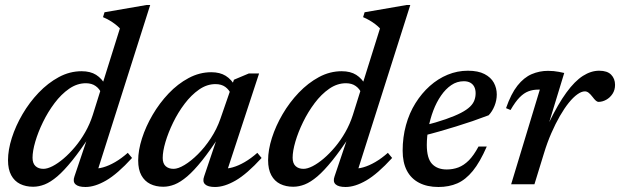

<svg xmlns="http://www.w3.org/2000/svg" viewBox="-20 -736 2477 767"><path d="M385 -363Q378 -381 362.2 -392.2Q346.5 -403.5 323 -403.5Q288 -403.5 256.2 -381.5Q224.5 -359.5 198 -324.2Q171.5 -289 151.8 -248.5Q132 -208 121 -170.2Q110 -132.5 110 -106Q110 -83.5 121.8 -72.5Q133.5 -61.5 153.5 -61.5Q169 -61.5 190 -72.2Q211 -83 234 -102.5Q257 -122 279.5 -148.8Q302 -175.5 320.5 -208Q339 -240.5 350.5 -276.5L459 -622.5Q450.5 -631.5 440 -639.5Q429.5 -647.5 417.5 -654.5Q405.5 -661.5 391.5 -667.5L397.5 -687L565 -716H580L364 -36L349.5 -63Q369 -61 392 -67.5Q415 -74 440 -88.5Q465 -103 490.5 -125.5L507.5 -105Q449 -41 404 -15Q359 11 321.5 11Q293 11 281.5 0.2Q270 -10.5 277.5 -31.5L333.5 -197.5H342Q301 -135 268.2 -94.5Q235.5 -54 208.8 -31.2Q182 -8.5 158.5 0.8Q135 10 112.5 10Q83 10 60.2 -1.2Q37.5 -12.5 24.8 -36Q12 -59.5 12 -96Q12 -137 27.2 -185Q42.5 -233 70 -280Q97.5 -327 134.5 -365.8Q171.5 -404.5 215 -428Q258.5 -451.5 306 -451.5Q341 -451.5 364 -437Q387 -422.5 403.5 -393Z M795.5 -31.5 851.5 -197.5H860Q819.5 -135 787 -94.5Q754.5 -54 727.8 -31.2Q701 -8.5 677.8 0.8Q654.5 10 632.5 10Q602.5 10 580 -1.2Q557.5 -12.5 544.8 -35.5Q532 -58.5 532 -95Q532 -135.5 547.2 -183.2Q562.5 -231 589.8 -277.5Q617 -324 653.5 -362.5Q690 -401 733.5 -424.2Q777 -447.5 824 -447.5Q858.5 -447.5 881.5 -433.2Q904.5 -419 921.5 -389.5L902.5 -360Q895.5 -377.5 880 -388.8Q864.5 -400 840.5 -400Q806.5 -400 775.2 -378.2Q744 -356.5 717.5 -321.5Q691 -286.5 671.5 -246.2Q652 -206 641 -168.8Q630 -131.5 630 -105Q630 -83 641.8 -72.2Q653.5 -61.5 673.5 -61.5Q691.5 -61.5 717.2 -77Q743 -92.5 770.5 -119.8Q798 -147 822 -183.5Q846 -220 860.5 -261.5L914.5 -417.5L974 -442.5H1015L881.5 -36L867.5 -63Q886.5 -61 909.5 -67.5Q932.5 -74 957.5 -88.5Q982.5 -103 1008 -125.5L1025 -105Q966.5 -41 921.5 -15Q876.5 11 839 11Q810.5 11 799.2 0.2Q788 -10.5 795.5 -31.5Z M1424 -363Q1417 -381 1401.2 -392.2Q1385.5 -403.5 1362 -403.5Q1327 -403.5 1295.2 -381.5Q1263.5 -359.5 1237 -324.2Q1210.5 -289 1190.8 -248.5Q1171 -208 1160 -170.2Q1149 -132.5 1149 -106Q1149 -83.5 1160.8 -72.5Q1172.5 -61.5 1192.5 -61.5Q1208 -61.5 1229 -72.2Q1250 -83 1273 -102.5Q1296 -122 1318.5 -148.8Q1341 -175.5 1359.5 -208Q1378 -240.5 1389.5 -276.5L1498 -622.5Q1489.5 -631.5 1479 -639.5Q1468.5 -647.5 1456.5 -654.5Q1444.5 -661.5 1430.5 -667.5L1436.5 -687L1604 -716H1619L1403 -36L1388.5 -63Q1408 -61 1431 -67.5Q1454 -74 1479 -88.5Q1504 -103 1529.5 -125.5L1546.5 -105Q1488 -41 1443 -15Q1398 11 1360.5 11Q1332 11 1320.5 0.2Q1309 -10.5 1316.5 -31.5L1372.5 -197.5H1381Q1340 -135 1307.2 -94.5Q1274.5 -54 1247.8 -31.2Q1221 -8.5 1197.5 0.8Q1174 10 1151.5 10Q1122 10 1099.2 -1.2Q1076.5 -12.5 1063.8 -36Q1051 -59.5 1051 -96Q1051 -137 1066.2 -185Q1081.5 -233 1109 -280Q1136.5 -327 1173.5 -365.8Q1210.5 -404.5 1254 -428Q1297.5 -451.5 1345 -451.5Q1380 -451.5 1403 -437Q1426 -422.5 1442.5 -393Z M1833 -411.5Q1805.5 -411.5 1782.8 -396Q1760 -380.5 1741.8 -354Q1723.5 -327.5 1711 -294.5Q1698.5 -261.5 1691.8 -226Q1685 -190.5 1685 -157Q1685 -103.5 1706 -81.2Q1727 -59 1764.5 -59Q1789.5 -59 1811.2 -67.2Q1833 -75.5 1852.8 -95.2Q1872.5 -115 1891.5 -150.5H1924.5Q1897.5 -88.5 1868.8 -53.2Q1840 -18 1806.8 -3.5Q1773.5 11 1731.5 11Q1686.5 11 1654.2 -5.8Q1622 -22.5 1605.2 -54.8Q1588.5 -87 1588.5 -134Q1588.5 -188 1601.8 -236.2Q1615 -284.5 1639.8 -324Q1664.5 -363.5 1697 -392.5Q1729.5 -421.5 1768.2 -437.5Q1807 -453.5 1849 -453.5Q1890 -453.5 1915.5 -440.2Q1941 -427 1952.8 -405.5Q1964.5 -384 1964.5 -358.5Q1964.5 -335.5 1955.5 -313Q1946.5 -290.5 1932 -275.5Q1900.5 -263.5 1867.8 -252.2Q1835 -241 1801.8 -230.8Q1768.5 -220.5 1735.2 -211Q1702 -201.5 1669.5 -193.5L1671 -233.5Q1724 -247 1761 -260Q1798 -273 1821.5 -285.2Q1845 -297.5 1857.8 -310Q1870.5 -322.5 1875.2 -335.8Q1880 -349 1880 -363.5Q1880 -378 1874.8 -388.8Q1869.5 -399.5 1859 -405.5Q1848.5 -411.5 1833 -411.5Z M2136.5 -378Q2135 -378 2133.2 -378Q2131.5 -378 2129.5 -378Q2109 -378 2091 -371.2Q2073 -364.5 2055.8 -347Q2038.5 -329.5 2019.5 -296.5L2001.5 -304Q2021.5 -361.5 2047.2 -394Q2073 -426.5 2104 -439.8Q2135 -453 2169 -453Q2181 -453 2191.5 -452Q2202 -451 2212.5 -449Q2223 -447 2234 -444.5L2173 -244.5L2173.5 -247Q2209.5 -321 2242.8 -366.5Q2276 -412 2308.5 -432.8Q2341 -453.5 2373.5 -453.5Q2406 -453.5 2421.5 -437.5Q2437 -421.5 2437 -397Q2437 -376.5 2427 -361.2Q2417 -346 2401.8 -337.5Q2386.5 -329 2370.5 -329Q2366 -329 2360.2 -334Q2354.5 -339 2347 -349Q2339 -359.5 2331.8 -365.2Q2324.5 -371 2316.5 -371Q2303 -371 2286.5 -359.2Q2270 -347.5 2252.2 -325.5Q2234.5 -303.5 2216.8 -272.8Q2199 -242 2182.5 -204.2Q2166 -166.5 2153 -123.5L2115 0H2022Z"/></svg>

Font: Newsreader 16pt 16pt Medium
Style: Italic
Weight: 500
Italic angle: -17°
Version: Version 1.003